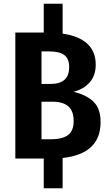

<svg xmlns="http://www.w3.org/2000/svg" viewBox="-20 -848 582 1027"><path d="M315 -3V159H214V0H62V-674H214V-828H315V-668Q401 -656 446.5 -614.5Q492 -573 492 -502Q492 -443 459 -406.5Q426 -370 373 -357Q439 -342 478.5 -305.5Q518 -269 518 -195Q518 -25 315 -3ZM202 -573V-399H251Q350 -399 350 -489Q350 -534 324 -553.5Q298 -573 242 -573ZM374 -201Q374 -254 345.5 -279Q317 -304 261 -304H202V-103H253Q312 -103 343 -125Q374 -147 374 -201Z"/></svg>

Font: Fira Sans Condensed SemiBold
Style: Regular
Weight: 600
Width: 3
Designer: bBox Type GmbH & Carrois Corporate GbR & Edenspiekermann AG
Foundry: bBox Type GmbH & Carrois Corporate GbR & Edenspiekermann AG
Version: Version 4.301